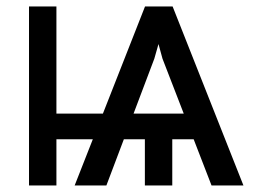

<svg xmlns="http://www.w3.org/2000/svg" viewBox="-20 -565 795 585"><path d="M624.5 0 475.1 -386.2 431.6 -545.4H505.9L721.7 0ZM68.4 0V-545.4H151.9V0ZM115.2 -140.6V-218.8H343.8V-140.6ZM421.4 0V-200.2H504.9V0ZM207.5 0 421.9 -545.4H495.6L450.2 -386.2L304.2 0ZM320.8 -140.6V-218.8H613.8V-140.6Z"/></svg>

Font: Sahel VF Regular
Style: Regular
Weight: 400
Foundry: Saber Rastikerdar (saber.rastikerdar@gmail.com)
Version: Version 3.4.0